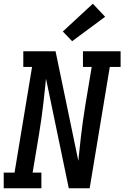

<svg xmlns="http://www.w3.org/2000/svg" viewBox="-29 -1010 667 1030"><path d="M-9 0V-84H49L143 -651H96V-735H269L391 -148Q392 -152 392.5 -156.5Q393 -161 393 -165L405 -276Q410 -317 415.5 -358.5Q421 -400 428 -441L463 -651H416V-735H618V-651H560L452 0H340L218 -587Q217 -583 216.5 -578.5Q216 -574 216 -570L204 -459Q199 -418 193.5 -376.5Q188 -335 181 -294L146 -84H193V0ZM358 -789 308 -841 469 -990 535 -920Z"/></svg>

Font: Iosevka Slab MdExObl
Style: Regular
Weight: 500
Width: 7
Italic angle: -9°
Monospace: yes
Designer: Belleve Invis
Foundry: Belleve Invis
Version: Version 11.1.1; ttfautohint (v1.8.3)